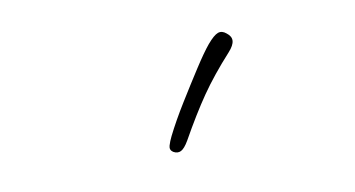

<svg xmlns="http://www.w3.org/2000/svg" viewBox="-35 -881 586 317"><g transform="rotate(-10 258.0 -722.0)"><path d="M261 -647Q254 -635 248 -632Q242 -629 235 -633Q229 -637 231 -644Q233 -651 237 -659Q249 -683 266 -710.5Q283 -738 298.5 -762Q314 -786 324 -798Q335 -811 342 -813.5Q349 -816 356 -810Q364 -804 363.5 -796.5Q363 -789 354 -779Q324 -746 304 -717Q284 -688 261 -647Z"/></g></svg>

Font: Playpen Sans Thin
Style: Regular
Weight: 250
Designer: Laura Meseguer, Veronika Burian, José Scaglione
Foundry: TypeTogether
Version: Version 1.001